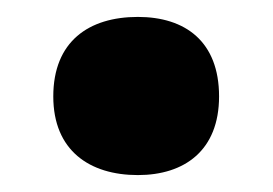

<svg xmlns="http://www.w3.org/2000/svg" viewBox="-20 -467 323 227"><path d="M43 -353C43 -289 86 -260 143 -260C198 -260 239 -289 239 -353C239 -418 199 -447 143 -447C85 -447 43 -418 43 -353Z"/></svg>

Font: Noto Sans Devanagari UI SemiCondensed Black
Style: Regular
Weight: 900
Width: 4
Designer: Jelle Bosma - Monotype Design Team
Foundry: Monotype Imaging Inc.
Version: Version 2.004